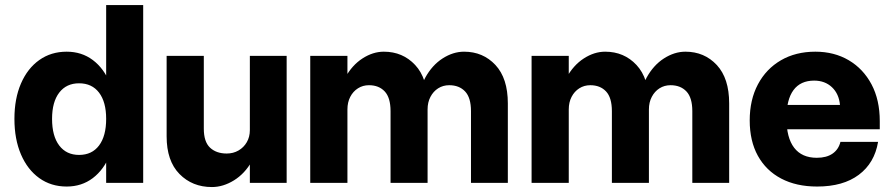

<svg xmlns="http://www.w3.org/2000/svg" viewBox="-20 -720 3516 756"><path d="M543.8 -700V0H398V-700ZM437.8 -252Q437.8 -172 413.5 -111.9Q389.2 -51.9 345.4 -18.7Q301.6 14.5 242.5 14.5Q181 14.5 134.7 -18.7Q88.4 -51.9 62.6 -111.9Q36.8 -172 36.8 -252Q36.8 -331.7 62.6 -391.2Q88.4 -450.8 134.7 -483.6Q181 -516.5 242.5 -516.5Q301.6 -516.5 345.4 -483.6Q389.2 -450.8 413.5 -391.2Q437.8 -331.7 437.8 -252ZM185 -252Q185 -184.3 213.2 -147.1Q241.4 -110 291.3 -110Q342 -110 370 -147.1Q398 -184.3 398 -252Q398 -318.5 370 -355.3Q342 -392 291.3 -392Q241.4 -392 213.2 -355.3Q185 -318.5 185 -252Z M782.5 -213.3V-500H636.1V-183Q636.1 -86.5 686.6 -35Q737.1 16.5 814.4 16.5Q858.5 16.5 901.3 -9.9Q944 -36.3 971.7 -85.2Q999.4 -134.2 999.4 -201.8L963.8 -207.8Q963.8 -180.9 951.8 -160.2Q939.8 -139.4 919.2 -127.5Q898.5 -115.5 872.7 -115.5Q831.6 -115.5 807 -138.6Q782.5 -161.7 782.5 -213.3ZM1108.7 0V-500H963.8V0Z M1834.5 -282.2V0H1979.6V-313Q1979.6 -411.6 1930.8 -464.1Q1881.9 -516.5 1807.2 -516.5Q1764.1 -516.5 1722.7 -489.9Q1681.3 -463.3 1654.2 -413.8Q1627.2 -364.3 1627.2 -294.8L1663.6 -289.2Q1663.6 -317.2 1674.9 -338.6Q1686.1 -360.1 1705.3 -372.3Q1724.6 -384.5 1748.7 -384.5Q1788.1 -384.5 1811.3 -360Q1834.5 -335.5 1834.5 -282.2ZM1517.8 -282.2V0H1663.6V-313Q1663.6 -411.6 1614.7 -464.1Q1565.8 -516.5 1491.2 -516.5Q1448.4 -516.5 1407.3 -489.9Q1366.1 -463.3 1339 -413.8Q1312 -364.3 1312 -294.8L1348 -289.2Q1348 -317.2 1359.1 -338.6Q1370.2 -360.1 1389.5 -372.3Q1408.7 -384.5 1432.7 -384.5Q1471.8 -384.5 1494.8 -360Q1517.8 -335.5 1517.8 -282.2ZM1201.6 -500V0H1348V-500Z M2706 -282.2V0H2851.1V-313Q2851.1 -411.6 2802.3 -464.1Q2753.4 -516.5 2678.7 -516.5Q2635.6 -516.5 2594.2 -489.9Q2552.8 -463.3 2525.7 -413.8Q2498.7 -364.3 2498.7 -294.8L2535.1 -289.2Q2535.1 -317.2 2546.4 -338.6Q2557.6 -360.1 2576.8 -372.3Q2596.1 -384.5 2620.2 -384.5Q2659.6 -384.5 2682.8 -360Q2706 -335.5 2706 -282.2ZM2389.3 -282.2V0H2535.1V-313Q2535.1 -411.6 2486.2 -464.1Q2437.3 -516.5 2362.7 -516.5Q2319.9 -516.5 2278.8 -489.9Q2237.6 -463.3 2210.5 -413.8Q2183.5 -364.3 2183.5 -294.8L2219.5 -289.2Q2219.5 -317.2 2230.6 -338.6Q2241.7 -360.1 2261 -372.3Q2280.2 -384.5 2304.2 -384.5Q2343.3 -384.5 2366.3 -360Q2389.3 -335.5 2389.3 -282.2ZM2073.1 -500V0H2219.5V-500Z M2932 -245.9Q2932 -164.8 2964.1 -106.6Q2996.3 -48.3 3055.9 -16.9Q3115.5 14.5 3197.5 14.5Q3299.8 14.5 3361.6 -31.8Q3423.5 -78 3437.4 -161.3H3289.2Q3282 -131.7 3258.3 -115.2Q3234.6 -98.7 3196.2 -98.7Q3137.4 -98.7 3107.1 -138.1Q3076.7 -177.5 3076.7 -254.7Q3076.7 -327.9 3104.3 -365.2Q3131.9 -402.6 3185.7 -402.6Q3228 -402.6 3255.7 -376.7Q3283.3 -350.8 3287.4 -306.9H3071.6V-210.9H3444.1V-243Q3444.1 -326.6 3411.6 -387.9Q3379 -449.2 3321.8 -482.9Q3264.6 -516.5 3190.5 -516.5Q3113.2 -516.5 3055 -482.7Q2996.8 -448.9 2964.4 -388Q2932 -327.1 2932 -245.9Z"/></svg>

Font: Overused Grotesk Light
Style: Regular
Weight: 300
Designer: RandomMaerks
Version: Version 0.005